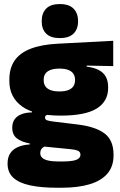

<svg xmlns="http://www.w3.org/2000/svg" viewBox="-20 -712 577 925"><path d="M272.5 -155Q147.5 -155 86.2 -199.2Q25 -243.5 25 -322V-328Q25 -383 50.2 -420Q75.5 -457 127.5 -477.2Q179.5 -497.5 259.5 -501.5L525.5 -515.5V-393.5L397.5 -396V-391Q433 -386.5 456 -374.5Q479 -362.5 490 -342Q501 -321.5 501 -291.5V-288.5Q501 -223.5 446 -189.2Q391 -155 272.5 -155ZM263.5 66H280Q313 66 332 62.2Q351 58.5 359.2 51.2Q367.5 44 367.5 34V33Q367.5 19 354.2 13.8Q341 8.5 318 6.5L171 -8L208.5 -10.5Q198 -8.5 190.2 -3.8Q182.5 1 178.2 8.2Q174 15.5 174 25.5V26.5Q174 38.5 182.8 47.5Q191.5 56.5 211.2 61.2Q231 66 263.5 66ZM255.5 192.5Q178.5 192.5 125 181Q71.5 169.5 44 144Q16.5 118.5 16.5 77V75Q16.5 46.5 29 27Q41.5 7.5 65.5 -3.2Q89.5 -14 123 -16V-21Q83.5 -28 61.2 -45.5Q39 -63 39 -96V-97Q39 -121 50.2 -137Q61.5 -153 82.8 -161.5Q104 -170 134 -170.5V-190L251.5 -160H220Q208 -160 202.5 -156.5Q197 -153 197 -146V-145.5Q197 -136 206.5 -132.5Q216 -129 236.5 -126.5L352 -112.5Q440 -102 483.5 -69.2Q527 -36.5 527 33V36.5Q527 89.5 497.8 124Q468.5 158.5 412.5 175.5Q356.5 192.5 276 192.5ZM266 -271.5Q292 -271.5 308.5 -277.8Q325 -284 333.2 -296Q341.5 -308 341.5 -325V-328Q341.5 -345 333.2 -357Q325 -369 308.5 -375.2Q292 -381.5 266 -381.5Q240.5 -381.5 223.8 -375.2Q207 -369 198.8 -357.2Q190.5 -345.5 190.5 -328V-325Q190.5 -308 198.8 -296Q207 -284 223.8 -277.8Q240.5 -271.5 266 -271.5ZM268 -528.5Q224 -528.5 202.5 -550Q181 -571.5 181 -608V-611.5Q181 -648.5 202.5 -670.5Q224 -692.5 268 -692.5Q312.5 -692.5 334.2 -670.5Q356 -648.5 356 -611.5V-608Q356 -571.5 334.2 -550Q312.5 -528.5 268 -528.5Z"/></svg>

Font: Anek Latin ExtraBold
Style: Regular
Weight: 800
Designer: Yesha Goshar
Foundry: Ek Type
Version: Version 1.003